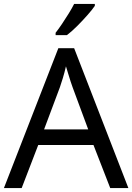

<svg xmlns="http://www.w3.org/2000/svg" viewBox="-20 -964 679 984"><path d="M545 0 459 -221H176L91 0H0L279 -717H360L638 0ZM352 -517Q349 -525 342 -546Q335 -567 328.5 -589.5Q322 -612 318 -624Q311 -593 302 -563.5Q293 -534 287 -517L206 -301H432ZM466 -934Q454 -916 429 -887.5Q404 -859 375.5 -830.5Q347 -802 323 -784H265V-796Q280 -815 297.5 -841Q315 -867 332 -894.5Q349 -922 360 -944H466Z"/></svg>

Font: Noto Sans Buhid
Style: Regular
Weight: 400
Designer: Monotype Design Team
Foundry: Monotype Imaging Inc.
Version: Version 2.001